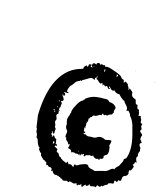

<svg xmlns="http://www.w3.org/2000/svg" viewBox="-20 -787 671 805"><path d="M133 -233V-238L134 -243Q136 -248 133 -252L136 -278L139 -304Q162 -383 198 -431Q246 -494 313 -498H320Q324 -500 329 -498Q329 -507 343 -513L344 -511L345 -509Q347 -507 348 -507Q350 -509 351 -512L352 -514L353 -517Q356 -518 360 -517L363 -516L366 -515Q372 -528 384 -516Q386 -524 393 -523Q400 -522 402 -514Q407 -522 412 -514H417Q420 -514 421 -511V-509L422 -507Q422 -506 425 -507Q432 -509 459 -490Q487 -471 488 -464L492 -456Q498 -454 499 -451Q500 -448 498 -442Q503 -440 506 -445Q510 -443 511 -440Q513 -437 516 -434V-428L518 -423Q520 -416 518 -411Q520 -409 522 -413L523 -415L525 -417Q525 -414 527 -412L530 -408Q533 -405 535 -399Q532 -385 536 -381Q536 -379 549 -369V-355Q549 -349 557 -347L556 -341V-335Q556 -328 563 -327L562 -320L563 -314Q563 -306 560 -301H565L569 -300Q574 -298 570 -293Q572 -287 572 -284L571 -280L570 -277Q569 -270 577 -267Q571 -259 572 -255L573 -250Q574 -246 573 -243Q565 -240 569 -233L573 -227Q576 -222 576 -220L572 -214L569 -207Q567 -199 574 -195L572 -194L570 -193L573 -191L575 -188Q565 -187 565 -180Q564 -177 569 -166Q566 -161 567 -154Q567 -153 565 -151Q562 -150 562 -148Q562 -146 558 -141Q560 -132 554 -129Q552 -128 551 -123Q550 -118 553 -105Q551 -105 550 -106Q548 -108 546 -107Q544 -100 536 -96L539 -92L541 -88L537 -82L533 -77Q528 -69 522 -74Q522 -72 521 -71L520 -68Q518 -64 519 -60Q515 -51 508 -50L504 -49H501Q496 -48 493 -44L491 -39L489 -34Q487 -27 481 -29Q478 -33 475 -30L473 -27L470 -23L465 -28Q463 -30 462 -30Q460 -30 459 -27V-25L458 -22Q456 -14 445 -19H443L441 -18Q438 -18 436 -20Q432 -11 423 -12Q421 -10 417 -10L414 -8L411 -6Q408 -5 407 -9Q402 -4 398 -4L395 -5L393 -7Q390 -10 389 -10Q386 -10 381 -2Q376 -6 370 -6H363Q361 -5 358.5 -7.5Q356 -10 355 -15Q354 -15 352 -12L351 -10L349 -9Q339 -5 339 -13Q333 -11 330 -8L327 -5L324 -4Q321 -3 321 -9Q321 -12 321 -17Q316 -9 308 -13Q305 -8 302 -11Q300 -15 301 -19Q290 -16 286 -19L280 -23L272 -27Q266 -19 261 -29Q246 -28 242 -32Q240 -40 235 -38Q234 -43 230 -45L227 -46L225 -50Q220 -48 219 -53Q217 -52 212 -54L206 -57L204 -61L202 -64Q200 -70 200 -72Q194 -69 194 -72L195 -75L197 -78Q196 -82 193 -85L190 -86L187 -87Q180 -90 181 -96Q175 -92 174 -97V-104Q174 -108 173 -109Q168 -109 167 -115Q161 -116 160 -122L157 -125Q156 -126 156 -130Q151 -132 152 -136V-140L153 -144Q148 -147 143 -162Q144 -163 146 -167Q146 -170 143 -171Q141 -175 139 -185L138 -199Q138 -206 133 -211L135 -222Q135 -227 133 -233ZM199 -231Q197 -227 194 -226Q202 -218 196 -213Q200 -212 203 -219Q207 -220 208 -216L209 -213L210 -209Q212 -208 214 -206L217 -200Q214 -200 215 -194Q216 -187 212 -187L214 -185Q215 -184 218 -182Q218 -174 216 -174Q211 -181 209 -173Q216 -167 221 -161Q217 -154 218 -151L221 -148L223 -146L226 -143Q227 -129 235 -127Q235 -125 237 -121L240 -119L242 -116L244 -114Q247 -112 249 -110Q255 -106 256 -104Q258 -102 260 -106L261 -108L263 -110Q268 -100 267 -98Q275 -100 279 -96L283 -91Q284 -89 288 -87Q290 -104 301 -93Q311 -96 315 -97Q329 -99 334 -99Q342 -99 346.5 -96.5Q351 -94 350 -90Q353 -83 362 -79L370 -75L377 -70Q402 -71 426 -70Q429 -72 435 -73L443 -77Q454 -82 460 -77Q461 -82 470 -87L476 -90Q480 -91 482 -95L490 -104L497 -112Q497 -122 509 -123Q534 -157 535 -220V-262Q534 -285 525 -302Q526 -308 523 -313L521 -318L518 -323Q514 -322 509 -323Q516 -332 510 -343L505 -353Q502 -357 502 -363Q496 -367 489 -377Q481 -389 482 -391Q466 -394 460 -408Q452 -405 447 -411L443 -418L439 -425Q436 -424 437 -420L439 -418L441 -415Q437 -411 433 -417L431 -422Q430 -425 428 -427Q420 -420 416 -433Q413 -430 410 -429V-437Q408 -441 403 -436Q398 -438 395 -443L392 -448L389 -453Q385 -453 385 -457V-463L389 -461Q389 -467 388 -469Q387 -462 378 -460V-455Q378 -454 375 -452Q370 -460 362 -460Q354 -460 345 -456L337 -454L330 -452Q327 -453 324 -450L322 -448L320 -447L318 -451Q316 -451 316 -448L309 -447L304 -446Q300 -445 296 -442L289 -436Q280 -428 274 -427L270 -421L266 -416Q261 -409 261 -403L263 -402L266 -401Q268 -399 266 -396L261 -398L256 -399L248 -402Q248 -399 249 -399L251 -398Q254 -396 253 -387Q245 -385 245 -388V-391L243 -393Q242 -388 243 -384L246 -377Q249 -367 242 -363Q241 -365 238 -364L236 -362L235 -360Q241 -358 238 -351L235 -344Q234 -341 234 -338Q230 -337 228 -331Q226 -326 231 -323Q230 -322 225 -322Q224 -323 222 -326Q222 -324 224 -322L226 -321Q227 -320 227 -318Q225 -316 225 -314V-311L224 -309Q221 -310 219 -308L217 -305L216 -302Q218 -289 217 -287Q216 -285 214 -283Q210 -279 211 -270Q212 -268 212 -262L211 -258L210 -254Q214 -250 213 -245Q211 -239 209 -236Q211 -234 205 -224L204 -227L203 -230Q202 -233 200 -233L201 -235L200 -237H199L197 -235Q200 -234 199 -231ZM256 -221 260 -230Q262 -236 262 -238Q257 -246 257 -257L260 -266V-275Q260 -288 264 -292L265 -294V-296L269 -300L272 -305Q274 -312 278 -314Q278 -324 296 -343Q312 -361 322 -364L324 -365H327Q330 -366 331 -369Q335 -368 337 -373Q362 -384 386 -380Q406 -377 418 -373Q434 -372 439 -359Q459 -354 465 -336L463 -331L460 -326Q456 -321 458 -316Q456 -315 454 -313L452 -310Q450 -305 442 -307L437 -306L433 -304Q428 -301 423 -306Q415 -300 412 -311Q408 -310 405 -303Q401 -307 394 -304L387 -302Q384 -301 380 -301Q369 -306 365 -296Q360 -298 358 -294L355 -291Q354 -290 353 -290Q352 -290 351 -289Q351 -278 342 -271Q343 -268 341 -264L340 -260L338 -256V-251Q338 -248 335 -248L336 -250V-252H332Q333 -251 333 -246L332 -241Q331 -238 332 -236.5Q333 -235 335 -236Q342 -227 329 -230Q334 -221 340 -224Q341 -218 351 -215L359 -214L366 -212Q375 -209 382 -210L388 -212L394 -213Q408 -214 421 -201L430 -200H437L446 -198Q450 -195 438 -177Q440 -171 439 -165L438 -159L437 -153Q433 -140 427 -138L425 -137H422Q419 -136 414 -131Q415 -124 410 -122Q405 -119 399 -123Q399 -118 395 -117Q394 -116 393 -117.5Q392 -119 391 -122Q383 -118 376 -126Q371 -129 371 -136Q367 -132 363 -133L359 -135L355 -137Q353 -136 350 -136H346Q342 -138 340 -136Q335 -131 333 -131Q329 -133 331 -136L332 -139L333 -141Q331 -143 328 -141L327 -140L325 -139Q320 -142 319 -139Q317 -138 315 -132Q315 -137 313 -143Q312 -139 311 -136Q310 -140 305 -142L300 -143L295 -144L292 -147L288 -148Q286 -150 284 -149L281 -148H279L278 -153L277 -158Q275 -158 273 -163Q271 -161 265 -167Q272 -175 272 -183Q270 -184 269 -183Q266 -180 265 -182Q266 -185 265 -189L261 -196Q254 -204 259 -209Q252 -210 256 -221ZM207 -188Q209 -190 207 -195Q203 -196 203 -193L202 -189L201 -186Q206 -184 207 -188ZM417 -491V-484Q423 -491 421 -493V-494L422 -496L420 -498Q419 -497 417 -491ZM468 -464Q481 -470 470 -475Q470 -470 468 -464ZM360 -509 363 -506 367 -503Q368 -505 366 -509L364 -512L363 -515Q362 -514 362 -514Q362 -512 361 -512ZM230 -367 226 -365Q230 -361 231 -362Q232 -362 230 -367ZM205 -330V-325H207L209 -324Q210 -324 212 -326L209 -328ZM207 -319 210 -316 211 -319 212 -321Q211 -322 210 -321L208 -320ZM308 -157Q308 -152 311 -148Q311 -152 308 -157ZM374 -511 373 -510V-509L374 -508L376 -509ZM223 -341H219V-336Q220 -337 222 -339ZM570 -296H566L570 -294ZM352 -145H355Q355 -148 352 -145ZM630 -443 628 -441Q632 -440 630 -443ZM343 -279 342 -278Q343 -277 344 -278Q344 -279 343 -279ZM549 -491 548 -490 547 -488Q549 -488 549 -491ZM497 -490Q496 -489 496 -487Q497 -487 497 -490ZM407 -765Q408 -764 408 -767Q407 -766 407 -765Z"/></svg>

Font: Kom-post
Style: Regular
Weight: 400
Designer: @guaschetti
Foundry: guaschetti
Version: Version 1.00 December 6, 2021, initial release